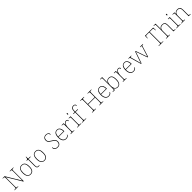

<svg xmlns="http://www.w3.org/2000/svg" viewBox="1230 -4392 8022 8022"><g transform="rotate(-45 5241.5 -381.0)"><path d="M50 0V-20H93Q118 -20 130 -26Q142 -32 145.5 -51Q149 -70 149 -108V-606Q149 -645 145.5 -663.5Q142 -682 130 -688Q118 -694 93 -694H50V-714H170L567 -55V-606Q567 -645 563.5 -663.5Q560 -682 548 -688Q536 -694 511 -694H470V-714H689V-694H648Q623 -694 611 -688Q599 -682 595.5 -663.5Q592 -645 592 -606V0H567L174 -653V-108Q174 -70 177.5 -51Q181 -32 193 -26Q205 -20 230 -20H271V0Z M996 10Q903 10 849.5 -58Q796 -126 796 -267Q796 -407 848 -474.5Q900 -542 1001 -542Q1096 -542 1146.5 -476.5Q1197 -411 1197 -267Q1197 -126 1146 -58Q1095 10 996 10ZM996 -15Q1060 -15 1098 -46.5Q1136 -78 1152.5 -134.5Q1169 -191 1169 -267Q1169 -395 1128.5 -456Q1088 -517 1001 -517Q907 -517 865.5 -454.5Q824 -392 824 -267Q824 -148 865.5 -81.5Q907 -15 996 -15Z M1464 10Q1406 10 1381.5 -24Q1357 -58 1357 -141V-511H1279V-531Q1300 -531 1315.5 -536.5Q1331 -542 1341 -551Q1351 -560 1358 -584Q1365 -608 1365 -657H1385V-536H1512V-511H1385V-132Q1385 -68 1403 -41.5Q1421 -15 1463 -15Q1480 -15 1492.5 -16Q1505 -17 1521 -20V5Q1505 8 1491.5 9Q1478 10 1464 10Z M1813 10Q1720 10 1666.5 -58Q1613 -126 1613 -267Q1613 -407 1665 -474.5Q1717 -542 1818 -542Q1913 -542 1963.5 -476.5Q2014 -411 2014 -267Q2014 -126 1963 -58Q1912 10 1813 10ZM1813 -15Q1877 -15 1915 -46.5Q1953 -78 1969.5 -134.5Q1986 -191 1986 -267Q1986 -395 1945.5 -456Q1905 -517 1818 -517Q1724 -517 1682.5 -454.5Q1641 -392 1641 -267Q1641 -148 1682.5 -81.5Q1724 -15 1813 -15Z M2600 10Q2552 10 2517 -1.5Q2482 -13 2459 -32.5Q2436 -52 2425 -76.5Q2414 -101 2414 -126Q2414 -138 2416.5 -147Q2419 -156 2423.5 -161Q2428 -166 2435 -166Q2435 -116 2454 -82.5Q2473 -49 2510 -32Q2547 -15 2600 -15Q2677 -15 2712.5 -58Q2748 -101 2748 -168Q2748 -209 2732 -239.5Q2716 -270 2680.5 -297.5Q2645 -325 2588 -357Q2535 -387 2502 -414Q2469 -441 2454 -475Q2439 -509 2439 -559Q2439 -605 2460 -642Q2481 -679 2520 -701.5Q2559 -724 2611 -724Q2657 -724 2692.5 -709Q2728 -694 2748 -669.5Q2768 -645 2768 -614Q2768 -595 2763 -585Q2758 -575 2747 -575Q2747 -618 2731 -645.5Q2715 -673 2684.5 -686Q2654 -699 2610 -699Q2539 -699 2503 -657.5Q2467 -616 2467 -554Q2467 -511 2482.5 -482.5Q2498 -454 2527 -431.5Q2556 -409 2598 -384Q2644 -357 2684.5 -330Q2725 -303 2750.5 -265.5Q2776 -228 2776 -169Q2776 -118 2756.5 -77.5Q2737 -37 2698 -13.5Q2659 10 2600 10Z M3095 10Q3002 10 2947.5 -60.5Q2893 -131 2893 -262Q2893 -404 2943 -473Q2993 -542 3086 -542Q3169 -542 3216.5 -475.5Q3264 -409 3264 -290V-276H2922Q2921 -146 2969.5 -80.5Q3018 -15 3096 -15Q3153 -15 3188 -40.5Q3223 -66 3240 -103Q3245 -100 3247 -96Q3249 -92 3249 -85Q3249 -68 3231.5 -45.5Q3214 -23 3180 -6.5Q3146 10 3095 10ZM3236 -300Q3235 -397 3197 -457Q3159 -517 3085 -517Q3001 -517 2965 -458Q2929 -399 2924 -300Z M3367 0V-20H3389Q3419 -20 3433.5 -24Q3448 -28 3452 -44.5Q3456 -61 3456 -98V-442Q3456 -477 3452 -492.5Q3448 -508 3432 -512Q3416 -516 3379 -516H3361V-536H3480L3483 -424H3485Q3497 -453 3514.5 -480.5Q3532 -508 3559 -526Q3586 -544 3624 -544Q3662 -544 3685 -524.5Q3708 -505 3708 -476Q3708 -463 3703 -453Q3698 -443 3687 -443Q3687 -472 3679.5 -488.5Q3672 -505 3657 -512Q3642 -519 3619 -519Q3590 -519 3565 -500Q3540 -481 3522 -448Q3504 -415 3494 -372.5Q3484 -330 3484 -284V-98Q3484 -61 3488.5 -44.5Q3493 -28 3507 -24Q3521 -20 3551 -20H3586V0Z M3754 0V-20H3784Q3821 -20 3837 -24Q3853 -28 3857 -43.5Q3861 -59 3861 -94V-438Q3861 -475 3857 -491.5Q3853 -508 3838.5 -512Q3824 -516 3794 -516H3776V-536H3889V-94Q3889 -59 3893 -43.5Q3897 -28 3913.5 -24Q3930 -20 3966 -20H3996V0ZM3870 -658Q3860 -658 3853.5 -666Q3847 -674 3847 -698Q3847 -721 3853.5 -729.5Q3860 -738 3870 -738Q3881 -738 3887 -729.5Q3893 -721 3893 -698Q3893 -674 3887 -666Q3881 -658 3870 -658Z M4039 0V-20H4071Q4101 -20 4115.5 -24Q4130 -28 4134 -44.5Q4138 -61 4138 -98V-511H4043V-536H4138V-600Q4138 -682 4178 -727Q4218 -772 4289 -772Q4321 -772 4344 -761Q4367 -750 4379.5 -732.5Q4392 -715 4392 -697Q4392 -684 4388.5 -675Q4385 -666 4380 -662Q4375 -658 4370 -658Q4370 -683 4363 -703Q4356 -723 4338.5 -735Q4321 -747 4287 -747Q4229 -747 4197.5 -707.5Q4166 -668 4166 -600V-536H4310V-511H4166V-98Q4166 -61 4170.5 -44.5Q4175 -28 4189 -24Q4203 -20 4233 -20H4287V0Z M4634 0V-20H4677Q4702 -20 4714 -26Q4726 -32 4729.5 -51Q4733 -70 4733 -108V-606Q4733 -645 4729.5 -663.5Q4726 -682 4714 -688Q4702 -694 4677 -694H4634V-714H4862V-694H4817Q4792 -694 4780 -688Q4768 -682 4764.5 -663.5Q4761 -645 4761 -606V-386H5168V-606Q5168 -645 5164.5 -663.5Q5161 -682 5149 -688Q5137 -694 5112 -694H5067V-714H5295V-694H5252Q5227 -694 5215 -688Q5203 -682 5199.5 -663.5Q5196 -645 5196 -606V-108Q5196 -70 5199.5 -51Q5203 -32 5215 -26Q5227 -20 5252 -20H5295V0H5067V-20H5112Q5137 -20 5149 -26Q5161 -32 5164.5 -51Q5168 -70 5168 -108V-361H4761V-108Q4761 -70 4764.5 -51Q4768 -32 4780 -26Q4792 -20 4817 -20H4862V0Z M5611 10Q5518 10 5463.5 -60.5Q5409 -131 5409 -262Q5409 -404 5459 -473Q5509 -542 5602 -542Q5685 -542 5732.5 -475.5Q5780 -409 5780 -290V-276H5438Q5437 -146 5485.5 -80.5Q5534 -15 5612 -15Q5669 -15 5704 -40.5Q5739 -66 5756 -103Q5761 -100 5763 -96Q5765 -92 5765 -85Q5765 -68 5747.5 -45.5Q5730 -23 5696 -6.5Q5662 10 5611 10ZM5752 -300Q5751 -397 5713 -457Q5675 -517 5601 -517Q5517 -517 5481 -458Q5445 -399 5440 -300Z M6147 10Q6090 10 6046.5 -18Q6003 -46 5982 -99H5979L5976 0H5854V-20H5875Q5912 -20 5928 -24Q5944 -28 5948 -43.5Q5952 -59 5952 -94V-662Q5952 -699 5948 -715.5Q5944 -732 5929.5 -736Q5915 -740 5885 -740H5854V-760H5980V-560Q5980 -541 5979.5 -515.5Q5979 -490 5978 -463.5Q5977 -437 5975 -414H5978Q5998 -476 6041.5 -510Q6085 -544 6154 -544Q6250 -544 6295 -478Q6340 -412 6340 -267Q6340 -175 6316 -113.5Q6292 -52 6248.5 -21Q6205 10 6147 10ZM6151 -15Q6228 -15 6270 -81.5Q6312 -148 6312 -270Q6312 -400 6275 -459.5Q6238 -519 6150 -519Q6062 -519 6020.5 -452Q5979 -385 5979 -269Q5979 -190 5995 -133Q6011 -76 6048.5 -45.5Q6086 -15 6151 -15Z M6453 0V-20H6475Q6505 -20 6519.5 -24Q6534 -28 6538 -44.5Q6542 -61 6542 -98V-442Q6542 -477 6538 -492.5Q6534 -508 6518 -512Q6502 -516 6465 -516H6447V-536H6566L6569 -424H6571Q6583 -453 6600.5 -480.5Q6618 -508 6645 -526Q6672 -544 6710 -544Q6748 -544 6771 -524.5Q6794 -505 6794 -476Q6794 -463 6789 -453Q6784 -443 6773 -443Q6773 -472 6765.5 -488.5Q6758 -505 6743 -512Q6728 -519 6705 -519Q6676 -519 6651 -500Q6626 -481 6608 -448Q6590 -415 6580 -372.5Q6570 -330 6570 -284V-98Q6570 -61 6574.5 -44.5Q6579 -28 6593 -24Q6607 -20 6637 -20H6672V0Z M7075 10Q6982 10 6927.5 -60.5Q6873 -131 6873 -262Q6873 -404 6923 -473Q6973 -542 7066 -542Q7149 -542 7196.5 -475.5Q7244 -409 7244 -290V-276H6902Q6901 -146 6949.5 -80.5Q6998 -15 7076 -15Q7133 -15 7168 -40.5Q7203 -66 7220 -103Q7225 -100 7227 -96Q7229 -92 7229 -85Q7229 -68 7211.5 -45.5Q7194 -23 7160 -6.5Q7126 10 7075 10ZM7216 -300Q7215 -397 7177 -457Q7139 -517 7065 -517Q6981 -517 6945 -458Q6909 -399 6904 -300Z M7387 -463Q7381 -487 7375 -498Q7369 -509 7359 -512.5Q7349 -516 7328 -516H7305V-536H7475V-516H7448Q7423 -516 7416.5 -511Q7410 -506 7410 -496Q7410 -488 7416.5 -464Q7423 -440 7427 -425L7490 -200Q7497 -176 7506 -141.5Q7515 -107 7523.5 -75.5Q7532 -44 7535 -27H7538Q7541 -44 7551.5 -77Q7562 -110 7574.5 -146Q7587 -182 7595 -206L7709 -536H7744L7852 -223Q7858 -205 7868 -177Q7878 -149 7888.5 -119Q7899 -89 7907.5 -63Q7916 -37 7919 -23H7922Q7927 -48 7942.5 -96Q7958 -144 7977 -205L8047 -428Q8054 -449 8059 -467Q8064 -485 8064 -496Q8064 -506 8058 -511Q8052 -516 8026 -516H7989V-536H8165V-516H8143Q8123 -516 8112.5 -512.5Q8102 -509 8097 -499Q8092 -489 8085 -467L7939 0H7903L7726 -511L7552 0H7519Z M8572 0V-20H8637Q8662 -20 8674 -26Q8686 -32 8689.5 -51Q8693 -70 8693 -108V-689H8544Q8505 -689 8495 -675Q8485 -661 8483 -620L8480 -563H8460L8466 -714H8951L8957 -563H8937L8934 -620Q8932 -661 8922 -675Q8912 -689 8873 -689H8721V-108Q8721 -70 8724.5 -51Q8728 -32 8740 -26Q8752 -20 8777 -20H8841V0Z M9007 0V-20H9032Q9069 -20 9085 -24Q9101 -28 9105 -43.5Q9109 -59 9109 -94V-662Q9109 -699 9105 -715.5Q9101 -732 9086.5 -736Q9072 -740 9042 -740H9017V-760H9137V-482Q9137 -474 9136.5 -465Q9136 -456 9135.5 -448.5Q9135 -441 9134 -435H9136Q9145 -461 9164.5 -485.5Q9184 -510 9218.5 -526Q9253 -542 9305 -542Q9383 -542 9424.5 -499.5Q9466 -457 9466 -362V-94Q9466 -59 9470 -43.5Q9474 -28 9490.5 -24Q9507 -20 9543 -20H9560V0H9438V-360Q9438 -441 9406.5 -479Q9375 -517 9305 -517Q9255 -517 9217 -497.5Q9179 -478 9158 -438Q9137 -398 9137 -334V-94Q9137 -59 9141 -43.5Q9145 -28 9161.5 -24Q9178 -20 9214 -20H9233V0Z M9617 0V-20H9647Q9684 -20 9700 -24Q9716 -28 9720 -43.5Q9724 -59 9724 -94V-438Q9724 -475 9720 -491.5Q9716 -508 9701.5 -512Q9687 -516 9657 -516H9639V-536H9752V-94Q9752 -59 9756 -43.5Q9760 -28 9776.5 -24Q9793 -20 9829 -20H9859V0ZM9733 -658Q9723 -658 9716.5 -666Q9710 -674 9710 -698Q9710 -721 9716.5 -729.5Q9723 -738 9733 -738Q9744 -738 9750 -729.5Q9756 -721 9756 -698Q9756 -674 9750 -666Q9744 -658 9733 -658Z M9904 0V-20H9927Q9964 -20 9980 -24Q9996 -28 10000 -43.5Q10004 -59 10004 -94V-442Q10004 -477 10000 -492.5Q9996 -508 9981.5 -512Q9967 -516 9937 -516H9909V-536H10028L10031 -449H10035Q10065 -502 10104.5 -522Q10144 -542 10199 -542Q10285 -542 10324.5 -496.5Q10364 -451 10364 -357V-94Q10364 -59 10368 -43.5Q10372 -28 10388.5 -24Q10405 -20 10441 -20H10456V0H10336V-365Q10336 -432 10305.5 -474.5Q10275 -517 10199 -517Q10134 -517 10097.5 -490Q10061 -463 10046.5 -421Q10032 -379 10032 -334V-94Q10032 -59 10036 -43.5Q10040 -28 10056.5 -24Q10073 -20 10109 -20H10125V0Z"/></g></svg>

Font: Noto Serif Hebrew Thin
Style: Regular
Weight: 250
Version: Version 2.003